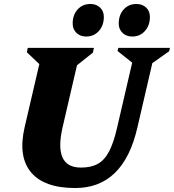

<svg xmlns="http://www.w3.org/2000/svg" viewBox="-20 -931 876 967"><path d="M104 -290 188 -651 231 -558 115 -668 120 -690H453L448 -666L312 -558L379 -651L295 -289Q272 -188 295 -137.5Q318 -87 388 -87Q439 -87 473 -106Q507 -125 530 -169.5Q553 -214 570 -289L654 -651L678 -590L572 -674L576 -690H836L832 -673L716 -591L756 -651L672 -289Q602 16 359 16Q202 16 136 -63.5Q70 -143 104 -290ZM414 -747Q384 -747 365 -765.5Q346 -784 346 -812Q346 -856 371 -883.5Q396 -911 435 -911Q465 -911 484 -893Q503 -875 503 -846Q503 -803 478 -775Q453 -747 414 -747ZM646 -747Q616 -747 597 -765.5Q578 -784 578 -812Q578 -856 603 -883.5Q628 -911 667 -911Q697 -911 716 -893Q735 -875 735 -846Q735 -803 710 -775Q685 -747 646 -747Z"/></svg>

Font: Platypi Light ExtraBold
Style: Italic
Weight: 800
Italic angle: -13°
Version: Version 1.200